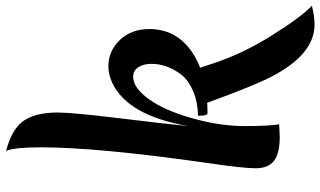

<svg xmlns="http://www.w3.org/2000/svg" viewBox="-238 -728 1086 651"><g transform="rotate(-90 305.5 -403.0)"><path d="M203 -309Q239 -514 350 -566Q378 -579 405 -579Q458 -579 495 -540Q532 -501 532 -440Q532 -379 497.5 -335.5Q463 -292 401 -268L413 -231Q446 -128 509 -27Q572 74 611 111Q575 120 547 120Q446 120 370 -27Q340 -85 282 -244Q269 -243 244 -243Q238 -248 238 -275Q284 -276 320 -291Q356 -306 376 -330Q414 -379 414 -433Q414 -460 402.5 -477.5Q391 -495 370 -495Q333 -495 294.5 -442Q256 -389 229.5 -294.5Q203 -200 203 -117.5Q203 -35 209 0Q177 2 167 2Q110 2 85 -17.5Q60 -37 60 -80Q60 -123 78 -244Q131 -616 131 -809Q131 -896 119 -926Q194 -906 221.5 -865.5Q249 -825 249 -751Q249 -701 229.5 -541Q210 -381 203 -309Z"/></g></svg>

Font: MeriendaOneRegular
Style: Regular
Weight: 400
Designer: Eduardo Rodriguez Tunni
Foundry: Eduardo Rodriguez Tunni
Version: Version 1.001